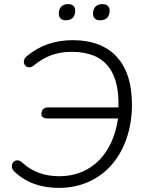

<svg xmlns="http://www.w3.org/2000/svg" viewBox="-20 -909 710 937"><path d="M267 8C488 8 624 -168 624 -399C624 -615 509 -713 336 -713C248 -713 175 -688 111 -635C78 -610 106 -562 143 -588C205 -640 265 -656 331 -656C503 -656 563 -548 558 -385H216C196 -385 184 -375 182 -356C180 -339 192 -331 213 -331H556C533 -165 430 -49 270 -49C197 -49 137 -70 87 -117C52 -147 19 -99 50 -72C107 -17 181 8 267 8ZM469 -810C498 -810 515 -827 515 -857C515 -877 503 -889 480 -889C451 -889 434 -872 434 -842C434 -822 446 -810 469 -810ZM302 -810C331 -810 347 -827 347 -857C347 -877 335 -889 313 -889C284 -889 267 -872 267 -842C267 -822 279 -810 302 -810Z"/></svg>

Font: SN Pro Light
Style: Italic
Weight: 300
Italic angle: -8.99998°
Designer: Tobias Whetton
Foundry: Supernotes
Version: Version 1.001;Glyphs 3.2 (3249)